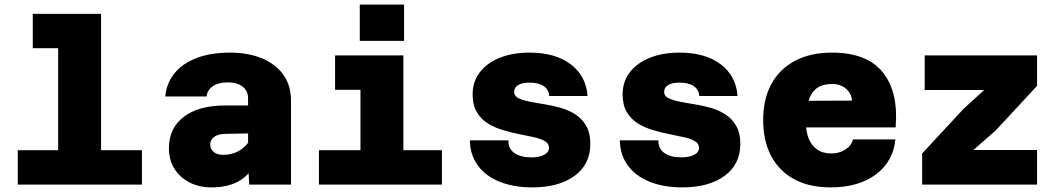

<svg xmlns="http://www.w3.org/2000/svg" viewBox="-20 -800 4590 832"><path d="M232 0V-740H418V0ZM57 0V-149H595V0ZM122 -591V-740H325V-591Z M1060 0 1055 -87V-374Q1055 -406 1031.5 -424.5Q1008 -443 967 -443Q927 -443 903 -427Q879 -411 875 -382H696Q702 -441 737 -483.5Q772 -526 833 -549Q894 -572 976 -572Q1055 -572 1114.5 -547.5Q1174 -523 1207.5 -476.5Q1241 -430 1241 -364V0ZM896 12Q843 12 801 -9.5Q759 -31 735.5 -69.5Q712 -108 712 -157Q712 -245 776.5 -294Q841 -343 957 -343H1071L1070 -222L959 -220Q927 -220 909 -207.5Q891 -195 891 -173Q891 -154 906 -141.5Q921 -129 947 -129Q985 -129 1015 -146Q1045 -163 1063 -193L1081 -84Q1055 -35 1008.5 -11.5Q962 12 896 12Z M1542 0V-560H1728V0ZM1362 0V-149H1895V0ZM1432 -411V-560H1635V-411ZM1539 -623V-780H1731V-623Z M2286 12Q2206 12 2145 -12.5Q2084 -37 2050.5 -83Q2017 -129 2016 -192H2183Q2182 -156 2209 -137Q2236 -118 2283 -118Q2316 -118 2337.5 -129Q2359 -140 2359 -159Q2359 -178 2341 -188.5Q2323 -199 2293.5 -205.5Q2264 -212 2229 -219Q2194 -226 2158.5 -236.5Q2123 -247 2093.5 -265.5Q2064 -284 2046 -314.5Q2028 -345 2028 -391Q2028 -446 2059 -486.5Q2090 -527 2145.5 -549.5Q2201 -572 2275 -572Q2386 -572 2453 -521.5Q2520 -471 2526 -384H2360Q2358 -412 2336 -427Q2314 -442 2274 -442Q2243 -442 2225.5 -431.5Q2208 -421 2208 -402Q2208 -384 2226 -375Q2244 -366 2273 -360Q2302 -354 2337.5 -348.5Q2373 -343 2408.5 -333Q2444 -323 2473 -304.5Q2502 -286 2520 -255Q2538 -224 2538 -176Q2538 -88 2470 -38Q2402 12 2286 12Z M2936 12Q2856 12 2795 -12.5Q2734 -37 2700.5 -83Q2667 -129 2666 -192H2833Q2832 -156 2859 -137Q2886 -118 2933 -118Q2966 -118 2987.5 -129Q3009 -140 3009 -159Q3009 -178 2991 -188.5Q2973 -199 2943.5 -205.5Q2914 -212 2879 -219Q2844 -226 2808.5 -236.5Q2773 -247 2743.5 -265.5Q2714 -284 2696 -314.5Q2678 -345 2678 -391Q2678 -446 2709 -486.5Q2740 -527 2795.5 -549.5Q2851 -572 2925 -572Q3036 -572 3103 -521.5Q3170 -471 3176 -384H3010Q3008 -412 2986 -427Q2964 -442 2924 -442Q2893 -442 2875.5 -431.5Q2858 -421 2858 -402Q2858 -384 2876 -375Q2894 -366 2923 -360Q2952 -354 2987.5 -348.5Q3023 -343 3058.5 -333Q3094 -323 3123 -304.5Q3152 -286 3170 -255Q3188 -224 3188 -176Q3188 -88 3120 -38Q3052 12 2936 12Z M3579 12Q3487 12 3422 -23Q3357 -58 3322 -123.5Q3287 -189 3287 -280Q3287 -370 3322.5 -435.5Q3358 -501 3425 -536.5Q3492 -572 3585 -572Q3737 -572 3805.5 -486.5Q3874 -401 3861 -248H3432L3433 -363L3672 -364Q3670 -395 3646 -415.5Q3622 -436 3586 -436Q3524 -436 3498 -395Q3472 -354 3472 -271Q3472 -231 3484 -200.5Q3496 -170 3520.5 -152.5Q3545 -135 3583 -135Q3617 -135 3644 -152.5Q3671 -170 3676 -196H3860Q3851 -101 3776 -44.5Q3701 12 3579 12Z M3976 0V-135L4156 -329L4245 -410H4094H3987V-560H4474V-428L4295 -235L4198 -150H4354H4474V0Z"/></svg>

Font: Azeret Mono Thin ExtraBold
Style: Regular
Weight: 800
Version: Version 1.002